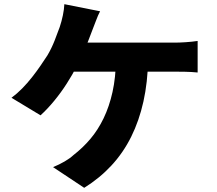

<svg xmlns="http://www.w3.org/2000/svg" viewBox="-20 -840 1040 919"><path d="M459 -786Q449 -767 440 -742.5Q431 -718 424 -701Q415 -676 402 -643.5Q389 -611 374.5 -579.5Q360 -548 347 -522Q327 -483 299.5 -440Q272 -397 239.5 -357.5Q207 -318 174 -288L35 -372Q62 -392 86.5 -417Q111 -442 133 -470Q155 -498 173.5 -525Q192 -552 207 -575Q227 -609 241.5 -646Q256 -683 266 -711Q275 -738 281 -767Q287 -796 288 -820ZM292 -636Q310 -636 343.5 -636Q377 -636 420 -636Q463 -636 511 -636Q559 -636 606.5 -636Q654 -636 696.5 -636Q739 -636 771 -636Q803 -636 819 -636Q838 -636 869 -638Q900 -640 926 -644V-493Q896 -496 866 -496.5Q836 -497 819 -497Q800 -497 760 -497Q720 -497 667.5 -497Q615 -497 557.5 -497Q500 -497 446 -497Q392 -497 348.5 -497Q305 -497 281 -497ZM689 -556Q687 -446 666.5 -354Q646 -262 608 -185.5Q570 -109 513.5 -48Q457 13 383 59L234 -40Q263 -52 289 -67Q315 -82 332 -98Q376 -132 412.5 -175Q449 -218 476 -274Q503 -330 518.5 -399.5Q534 -469 535 -556Z"/></svg>

Font: Noto Sans JP ExtraBold
Style: Regular
Weight: 800
Designer: Ryoko NISHIZUKA  (kana, bopomofo & ideographs); Paul D. Hunt (Latin, Greek & Cyrillic); Sandoll Communications , Soo-you
Foundry: Adobe
Version: Version 2.004-H2;hotconv 1.0.118;makeotfexe 2.5.65603